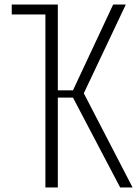

<svg xmlns="http://www.w3.org/2000/svg" viewBox="-20 -830 616 850"><path d="M181 0V-810H236V-430H303L481 -810H537L351 -417L567 0H512L303 -398H236V0ZM32 -766V-810H236V-766Z"/></svg>

Font: Oswald ExtraLight
Style: Regular
Weight: 250
Designer: Vernon Adams
Foundry: Vernon Adams
Version: Version 4.103;gftools[0.9.33.dev8+g029e19f]